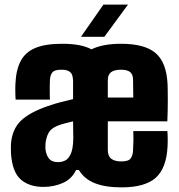

<svg xmlns="http://www.w3.org/2000/svg" viewBox="-20 -799 774 829"><path d="M167.5 8Q106 8 69.5 -24.2Q33 -56.5 27.5 -136Q27 -147.5 27 -159.2Q27 -171 27.5 -180Q33 -241.5 70 -277.5Q107 -313.5 186.5 -341Q215 -351 241.5 -357.8Q268 -364.5 295.5 -371Q295.5 -384 295.5 -396.8Q295.5 -409.5 295.5 -422.2Q295.5 -435 295.5 -448Q295.5 -460.5 292.5 -472Q289.5 -483.5 278.8 -490.8Q268 -498 244.5 -498Q217 -498 207 -487.5Q197 -477 195.5 -453Q195 -442.5 194.8 -426Q194.5 -409.5 194.8 -393.8Q195 -378 195.5 -369H47.5Q47 -372 46.5 -384.8Q46 -397.5 46 -412.2Q46 -427 46.5 -436Q49 -496.5 69 -535Q89 -573.5 132.2 -591.8Q175.5 -610 248.5 -610Q290.5 -610 321.8 -604Q353 -598 374.5 -586Q399.5 -598 431.2 -604Q463 -610 502.5 -610Q605.5 -610 652.2 -569.5Q699 -529 703.5 -436Q704 -427 704.2 -408.8Q704.5 -390.5 704.5 -367.5Q704.5 -344.5 704 -320.2Q703.5 -296 702.5 -275H445.5Q445.5 -244.5 445.5 -213.8Q445.5 -183 445.5 -152Q445.5 -125 460.5 -113.5Q475.5 -102 504.5 -102Q535.5 -102 544.8 -115.8Q554 -129.5 554.5 -151Q556 -181 556.2 -197Q556.5 -213 555.5 -233H702.5Q703.5 -228 704 -206.2Q704.5 -184.5 703.5 -168Q699 -73 652.5 -31.5Q606 10 504.5 10Q435 10 389.5 -8Q344 -26 320.5 -65H308.5Q290 -26 251.2 -9Q212.5 8 167.5 8ZM231.5 -99Q245 -99 259.8 -105.2Q274.5 -111.5 285 -133.2Q295.5 -155 296.5 -201Q296.5 -216 296 -235.5Q295.5 -255 295.5 -275Q278.5 -271.5 259.5 -266.2Q240.5 -261 225.5 -255Q198.5 -243 188.8 -223.5Q179 -204 176.5 -180Q176 -171 176 -163.2Q176 -155.5 177.5 -147Q182 -124 194 -111.5Q206 -99 231.5 -99ZM445.5 -378H555.5Q555.5 -394.5 555 -416Q554.5 -437.5 554.5 -454Q554.5 -477.5 542 -487.8Q529.5 -498 502.5 -498Q474 -498 459.8 -487.5Q445.5 -477 445.5 -453Q445.5 -434.5 445.5 -415.8Q445.5 -397 445.5 -378ZM329.5 -640 426.5 -779H532.5L430.5 -640Z"/></svg>

Font: Big Shoulders Text Thin Black
Style: Regular
Weight: 900
Version: Version 2.002